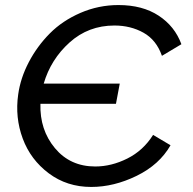

<svg xmlns="http://www.w3.org/2000/svg" viewBox="-20 -734 762 760"><path d="M357 -75Q421 -75 484 -106.5Q547 -138 586 -200L655 -159Q611 -82 521 -38Q431 6 341 6Q245 6 173 -48Q101 -102 70 -185.5Q39 -269 52 -360Q61 -425 94 -488Q127 -551 177 -601.5Q227 -652 298.5 -683Q370 -714 449 -714Q544 -714 608 -672Q672 -630 698 -559L621 -513Q599 -576 548 -604.5Q497 -633 433 -633Q330 -633 255.5 -566Q181 -499 153 -403H454L439 -323H140Q137 -220 197.5 -147.5Q258 -75 357 -75Z"/></svg>

Font: Raleway-v4020 Medium
Style: Italic
Weight: 500
Italic angle: -12°
Designer: Matt McInerney, Pablo Impallari, Rodrigo Fuenzalida
Foundry: Matt McInerney, Pablo Impallari, Rodrigo Fuenzalida
Version: Version 4.020;PS 004.020;hotconv 1.0.88;makeotf.lib2.5.64775